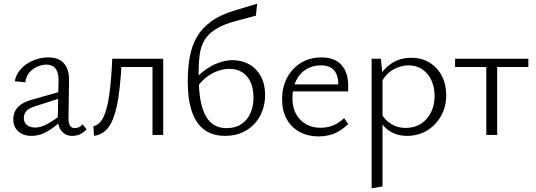

<svg xmlns="http://www.w3.org/2000/svg" viewBox="-20 -731 2906 1040"><path d="M371 5Q335 5 313.5 -21Q292 -47 293 -98L297 -290Q298 -322 290.5 -342Q283 -362 267.5 -371.5Q252 -381 232 -381Q210 -381 184.5 -371Q159 -361 140 -339.5Q121 -318 117 -285L60 -291Q65 -319 82 -343Q99 -367 124 -384Q149 -401 179.5 -410.5Q210 -420 241 -420Q299 -420 327 -387Q355 -354 354 -298L351 -87Q351 -63 359.5 -50Q368 -37 384 -37Q396 -37 407.5 -42Q419 -47 427 -58L449 -31Q435 -14 415 -4.5Q395 5 371 5ZM150 5Q106 5 79 -19.5Q52 -44 52 -84Q52 -108 61.5 -128.5Q71 -149 94.5 -165.5Q118 -182 160 -193L326 -240L331 -207L175 -157Q135 -145 122 -128.5Q109 -112 109 -93Q109 -66 127 -53Q145 -40 170 -40Q202 -40 237.5 -60Q273 -80 317 -113L329 -91Q286 -50 242 -22.5Q198 5 150 5Z M489 5 486 -47Q521 -56 541 -98Q561 -140 572 -218.5Q583 -297 588 -413H640Q636 -328 629 -262.5Q622 -197 611 -149Q600 -101 584 -68.5Q568 -36 545 -18Q522 0 489 5ZM806 0V-413H864V0ZM619 -368V-413H831V-368Z M1199 5Q1155 5 1118.5 -10Q1082 -25 1054.5 -59.5Q1027 -94 1012 -151Q997 -208 997 -291Q997 -363 1008 -423Q1019 -483 1046.5 -531Q1074 -579 1124.5 -615.5Q1175 -652 1254 -675L1373 -711L1366 -646L1257 -617Q1190 -599 1150 -574Q1110 -549 1089.5 -516.5Q1069 -484 1062.5 -440Q1056 -396 1056 -338Q1056 -330 1056 -321Q1056 -312 1056 -304L1057 -283Q1059 -211 1071.5 -163.5Q1084 -116 1103.5 -88.5Q1123 -61 1149 -49Q1175 -37 1206 -37Q1256 -37 1288.5 -59.5Q1321 -82 1337 -119.5Q1353 -157 1353 -201Q1353 -277 1317.5 -317.5Q1282 -358 1223 -358Q1192 -358 1160.5 -347Q1129 -336 1100.5 -314.5Q1072 -293 1050 -262L1029 -293Q1048 -317 1072.5 -337.5Q1097 -358 1124.5 -373Q1152 -388 1181.5 -396.5Q1211 -405 1240 -405Q1290 -405 1330 -382.5Q1370 -360 1393 -317.5Q1416 -275 1416 -216Q1416 -172 1401.5 -132Q1387 -92 1359.5 -61.5Q1332 -31 1291.5 -13Q1251 5 1199 5Z M1706 8Q1648 8 1603 -16.5Q1558 -41 1533 -86Q1508 -131 1508 -193Q1508 -261 1536.5 -312.5Q1565 -364 1612.5 -392Q1660 -420 1721 -420Q1793 -420 1829.5 -379.5Q1866 -339 1866 -267Q1866 -259 1866 -251Q1866 -243 1865 -236H1813V-267Q1813 -323 1790 -350Q1767 -377 1718 -377Q1673 -377 1638 -355.5Q1603 -334 1583.5 -294Q1564 -254 1564 -200Q1564 -126 1606.5 -82.5Q1649 -39 1717 -39Q1752 -39 1783 -51Q1814 -63 1844 -91L1866 -59Q1840 -34 1813.5 -19Q1787 -4 1760 2Q1733 8 1706 8ZM1543 -236 1551 -274H1856V-236Z M2185 5Q2132 5 2091.5 -20.5Q2051 -46 2029 -95L2045 -116Q2067 -78 2101 -58Q2135 -38 2177 -38Q2224 -38 2259 -60Q2294 -82 2314 -121Q2334 -160 2334 -211Q2334 -258 2317 -295.5Q2300 -333 2268 -355Q2236 -377 2193 -377Q2154 -377 2115 -357Q2076 -337 2047 -289L2024 -302Q2058 -360 2103 -389Q2148 -418 2207 -418Q2265 -418 2307.5 -391.5Q2350 -365 2373.5 -319.5Q2397 -274 2397 -216Q2397 -153 2369 -103Q2341 -53 2293 -24Q2245 5 2185 5ZM1993 289V-413H2043L2052 -324V279Z M2614 0V-413H2673V0ZM2445 -368V-413H2842V-368Z"/></svg>

Font: Ysabeau Office Light
Style: Regular
Weight: 300
Designer: Christian Thalmann (Catharsis Fonts)
Version: Version 2.001;gftools[0.9.30]; featfreeze: tnum,lnum,ss02